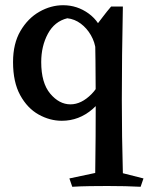

<svg xmlns="http://www.w3.org/2000/svg" viewBox="-20 -456 570 736"><path d="M451 -431Q449 -335 448 -246.5Q447 -158 447 -74Q447 3 448 67.5Q449 132 451 208L530 228L519 260Q465 257 392 257Q362 257 325.5 257.5Q289 258 257 260L246 228L345 207Q346 134 346.5 67.5Q347 1 347 -71Q347 -149 346 -222.5Q345 -296 344 -352Q362 -375 375 -392.5Q388 -410 406 -431ZM222 -436Q276 -436 320 -404Q364 -372 378 -316L347 -264Q344 -294 328.5 -321Q313 -348 289.5 -365.5Q266 -383 238 -386Q189 -374 163.5 -326.5Q138 -279 138 -218Q138 -138 172.5 -97Q207 -56 250 -56Q292 -56 331 -95.5Q370 -135 386 -210L410 -163Q387 -83 335 -38Q283 7 217 7Q171 7 128 -17Q85 -41 57.5 -91Q30 -141 30 -218Q30 -289 58.5 -337.5Q87 -386 131 -411Q175 -436 222 -436Z"/></svg>

Font: Ruwudu Medium
Style: Regular
Weight: 500
Designer: Becca Hirsbrunner Spalinger
Foundry: SIL International
Version: Version 3.000